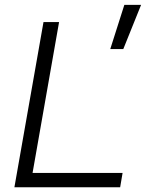

<svg xmlns="http://www.w3.org/2000/svg" viewBox="-20 -786 626 806"><path d="M40.5 0H484.4L494.6 -60.1H116.7L228 -693.4H162.6ZM442.9 -580.1H497.6L572.3 -765.6H502Z"/></svg>

Font: Cascadia Mono NF Light
Style: Italic
Weight: 300
Italic angle: -10°
Monospace: yes
Designer: Aaron Bell
Foundry: Saja Typeworks
Version: Version 2404.023